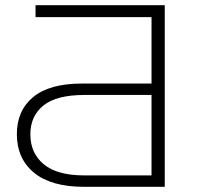

<svg xmlns="http://www.w3.org/2000/svg" viewBox="-20 -720 777 740"><path d="M304 0Q177 0 111 -54.5Q45 -109 45 -203Q45 -294 108 -346Q171 -398 296 -398H564V-654H117V-700H615V0ZM305 -44H564V-354H305Q198 -354 147.5 -313.5Q97 -273 97 -202Q97 -130 148.5 -87Q200 -44 305 -44Z"/></svg>

Font: Montserrat Light
Style: Regular
Weight: 300
Designer: Julieta Ulanovsky
Foundry: Julieta Ulanovsky
Version: Version 9.000; ttfautohint (v1.8.4.7-5d5b)